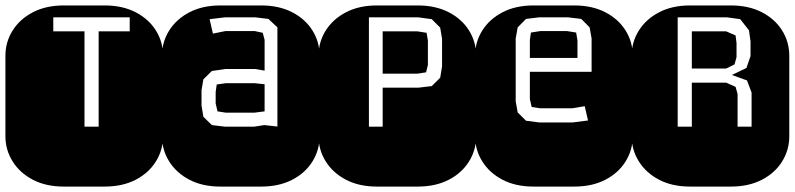

<svg xmlns="http://www.w3.org/2000/svg" viewBox="-22 -689 2935 709"><path d="M213.9 0Q147.9 0 99.6 -25.1Q51.3 -50.3 24.7 -92.8Q-2 -135.3 -2 -186V-482.9Q-2 -534.2 24.7 -576.4Q51.3 -618.7 99.6 -643.8Q147.9 -668.9 213.9 -668.9H364.3Q430.2 -668.9 478.8 -643.8Q527.3 -618.7 553.7 -576.4Q580.1 -534.2 580.1 -482.9V-186Q580.1 -135.3 553.7 -92.8Q527.3 -50.3 478.8 -25.1Q430.2 0 364.3 0ZM290 -221.2H342.3V-573.2H457V-625H174.8V-573.2H290Z M792 0Q726.1 0 677.7 -25.1Q629.4 -50.3 602.8 -92.8Q576.2 -135.3 576.2 -186V-482.9Q576.2 -534.2 602.8 -576.4Q629.4 -618.7 677.7 -643.8Q726.1 -668.9 792 -668.9H942.4Q1008.3 -668.9 1056.9 -643.8Q1105.5 -618.7 1131.8 -576.4Q1158.2 -534.2 1158.2 -482.9V-186Q1158.2 -135.3 1131.8 -92.8Q1105.5 -50.3 1056.9 -25.1Q1008.3 0 942.4 0ZM809.1 -221.2H916L954.1 -227.1L1002.4 -221.7V-587.9L969.2 -619.1L920.4 -625H809.1L752 -618.2L764.2 -564.9L810.1 -574.2H918.9L948.2 -567.9L955.1 -542V-428.2L920.4 -434.1H809.1L760.3 -426.8L729 -396L722.2 -356V-298.8L729 -257.8L760.3 -227.1ZM812 -272.9 781.2 -277.8 774.4 -307.1V-349.1L778.3 -377L812 -381.8H918L955.1 -377.9V-277.8L917 -272.9Z M1370.1 0Q1304.2 0 1255.9 -25.1Q1207.5 -50.3 1180.9 -92.8Q1154.3 -135.3 1154.3 -186V-482.9Q1154.3 -534.2 1180.9 -576.4Q1207.5 -618.7 1255.9 -643.8Q1304.2 -668.9 1370.1 -668.9H1520.5Q1586.4 -668.9 1635 -643.8Q1683.6 -618.7 1710 -576.4Q1736.3 -534.2 1736.3 -482.9V-186Q1736.3 -135.3 1710 -92.8Q1683.6 -50.3 1635 -25.1Q1586.4 0 1520.5 0ZM1340.3 -221.2H1391.1V-365.2H1522.5L1572.3 -371.1L1603.5 -401.9L1610.4 -443.8V-545.9L1603.5 -586.9L1572.3 -618.2L1522.5 -625H1340.3ZM1391.1 -417V-573.2H1519.5L1553.2 -567.9L1558.1 -539.1V-449.2L1551.3 -421.9L1519.5 -417Z M1948.2 0Q1882.3 0 1834 -25.1Q1785.6 -50.3 1759 -92.8Q1732.4 -135.3 1732.4 -186V-482.9Q1732.4 -534.2 1759 -576.4Q1785.6 -618.7 1834 -643.8Q1882.3 -668.9 1948.2 -668.9H2098.6Q2164.6 -668.9 2213.1 -643.8Q2261.7 -618.7 2288.1 -576.4Q2314.5 -534.2 2314.5 -482.9V-186Q2314.5 -135.3 2288.1 -92.8Q2261.7 -50.3 2213.1 -25.1Q2164.6 0 2098.6 0ZM1969.2 -236.8H2092.3L2149.4 -244.1L2137.2 -296.9L2091.3 -289.1H1972.7L1941.4 -293.9L1934.6 -323.2V-423.8H2162.6V-546.9L2155.3 -587.9L2124.5 -619.1L2075.2 -625H1969.2L1920.4 -619.1L1889.6 -587.9L1882.3 -546.9V-314.9L1889.6 -273.9L1920.4 -243.2ZM1934.6 -475.1V-541L1938.5 -568.8L1972.7 -574.2H2072.3L2105.5 -568.8L2110.4 -540V-475.1Z M2526.4 0Q2460.4 0 2412.1 -25.1Q2363.8 -50.3 2337.2 -92.8Q2310.5 -135.3 2310.5 -186V-482.9Q2310.5 -534.2 2337.2 -576.4Q2363.8 -618.7 2412.1 -643.8Q2460.4 -668.9 2526.4 -668.9H2676.8Q2742.7 -668.9 2791.3 -643.8Q2839.8 -618.7 2866.2 -576.4Q2892.6 -534.2 2892.6 -482.9V-186Q2892.6 -135.3 2866.2 -92.8Q2839.8 -50.3 2791.3 -25.1Q2742.7 0 2676.8 0ZM2480.5 -221.2H2532.7V-383.8H2659.7L2694.3 -368.2L2701.7 -341.8V-221.2H2753.4V-347.2L2736.3 -392.1L2680.7 -412.1L2734.4 -438L2749.5 -481.9V-536.1L2743.7 -577.1L2711.4 -618.2L2662.6 -625H2480.5ZM2532.7 -436V-573.2H2659.7L2694.3 -558.1L2697.8 -529.8V-478L2690.4 -451.2L2659.7 -436Z"/></svg>

Font: Monofett
Style: Regular
Weight: 400
Designer: Vernon Adams
Foundry: Vernon Adams
Version: Version 1.100; ttfautohint (v1.8.4.7-5d5b);gftools[0.9.28]